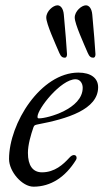

<svg xmlns="http://www.w3.org/2000/svg" viewBox="-20 -687 389 722"><path d="M224 -470C229 -470 232 -475 232 -483C232 -493 224 -590 220 -632C218 -655 208 -667 196 -667C180 -667 154 -645 154 -621C154 -597 189 -521 203 -488C209 -474 215 -470 224 -470ZM331 -470C336 -470 339 -475 339 -483C339 -493 331 -590 327 -632C325 -655 315 -667 303 -667C287 -667 261 -645 261 -621C261 -597 296 -521 310 -488C316 -474 322 -470 331 -470ZM106 15C171 15 226 -21 266 -86C268 -89 268 -92 268 -94C268 -100 264 -104 258 -104C253 -104 247 -101 240 -93C218 -69 186 -39 138 -39C103 -39 85 -65 85 -112C85 -143 96 -180 106 -209C109 -217 113 -217 121 -219C232 -240 349 -275 349 -359C349 -393 322 -414 275 -414C133 -414 14 -223 14 -89C14 -42 63 15 106 15ZM128 -242C123 -242 121 -242 121 -248C121 -278 209 -389 264 -389C281 -389 291 -374 291 -357C291 -277 158 -242 128 -242Z"/></svg>

Font: EB Garamond
Style: Italic
Weight: 400
Italic angle: -17.2°
Designer: Georg Duffner and Octavio Pardo
Foundry: Georg Duffner
Version: Version 1.000;PS 001.000;hotconv 1.0.88;makeotf.lib2.5.64775